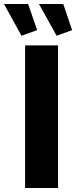

<svg xmlns="http://www.w3.org/2000/svg" viewBox="-57 -936 379 956"><path d="M68 0V-710H232V0ZM137 -916H258L302 -786L225 -758ZM-37 -916H83L128 -786L50 -758Z"/></svg>

Font: Boldmen
Style: Bold
Weight: 700
Designer: Matt McInerney, Pablo Impallari, Rodrigo Fuenzalida
Foundry: LIVING CONCEPT
Version: Version 1.000